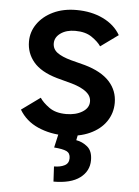

<svg xmlns="http://www.w3.org/2000/svg" viewBox="-54 -596 621 859"><g transform="rotate(5 256.0 -166.0)"><path d="M55 -393.8Q55 -437.5 80.3 -473.5Q105.5 -509.6 150.4 -531.1Q195.3 -552.6 254.6 -552.6Q322.4 -552.6 374.6 -527.3Q426.8 -502.1 452.8 -457L373.9 -399.9Q360.8 -419.7 332 -439.5Q303.3 -459.2 257.5 -459.2Q217.7 -459.2 191.9 -440.9Q166.2 -422.6 166.2 -395.2Q166.2 -369.7 187.3 -353.9Q208.5 -338.1 250 -326.7L312.9 -310.4Q387.8 -289.1 424.5 -248.8Q461.3 -208.5 461.3 -153.4Q461.3 -106.9 435.7 -69.6Q410.2 -32.3 362.7 -10.7Q315.3 11 250 11Q185.4 11 130.3 -13.1Q75.3 -37.3 45.8 -87L129.6 -147.7Q142.8 -127.1 172.1 -106Q201.3 -84.9 248.9 -84.9Q291.9 -84.9 321.2 -102.8Q350.5 -120.7 350.5 -149.5Q350.5 -174.7 327.9 -192.6Q305.4 -210.6 263.1 -223L193.2 -241.8Q121.1 -262.8 88.1 -302.2Q55 -341.6 55 -393.8ZM224.1 0H310L304.3 27.7Q331.7 32 354.8 51Q377.8 70 377.8 111.5Q377.8 160.2 337.4 190.7Q296.9 221.2 218.8 221.2L215.2 153.4Q243.6 153.4 262.6 143.6Q281.6 133.9 281.6 110.8Q281.6 88.1 264.4 79.9Q247.2 71.7 208.5 68.9Z"/></g></svg>

Font: Interface Medium
Style: Regular
Weight: 500
Designer: Rasmus Andersson
Foundry: rsms
Version: Version 1.8